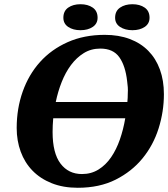

<svg xmlns="http://www.w3.org/2000/svg" viewBox="-20 -877 796 909"><path d="M59 -271Q59 -363 87.5 -443.5Q116 -524 169.5 -583.5Q223 -643 300.5 -677.5Q378 -712 476 -712Q542 -712 594 -692.5Q646 -673 682 -636.5Q718 -600 737 -548Q756 -496 756 -431Q756 -349 731 -269.5Q706 -190 655 -127.5Q604 -65 527.5 -26.5Q451 12 348 12Q279 12 225 -9.5Q171 -31 134 -69Q97 -107 78 -159Q59 -211 59 -271ZM229 -252Q229 -152 266.5 -102.5Q304 -53 368 -53Q412 -53 446.5 -74.5Q481 -96 506 -132.5Q531 -169 547.5 -216.5Q564 -264 573 -317H232Q229 -284 229 -252ZM455 -647Q411 -647 376.5 -625.5Q342 -604 316 -569Q290 -534 272 -488.5Q254 -443 244 -394H583Q584 -404 584.5 -414Q585 -424 585 -435Q586 -450 585 -464Q584 -478 582 -492Q574 -565 545 -606Q516 -647 455 -647ZM280 -793Q280 -825 303 -841Q326 -857 361 -857Q396 -857 419 -841Q442 -825 442 -793Q442 -765 419 -749.5Q396 -734 361 -734Q326 -734 303 -749.5Q280 -765 280 -793ZM525 -793Q525 -825 548.5 -841Q572 -857 607 -857Q642 -857 665 -841Q688 -825 688 -793Q688 -765 665 -749.5Q642 -734 607 -734Q572 -734 548.5 -749.5Q525 -765 525 -793Z"/></svg>

Font: PT Serif
Style: Bold Italic
Weight: 700
Italic angle: -12°
Designer: A.Korolkova, O.Umpeleva, V.Yefimov
Foundry: ParaType Ltd
Version: Version 1.000W OFL